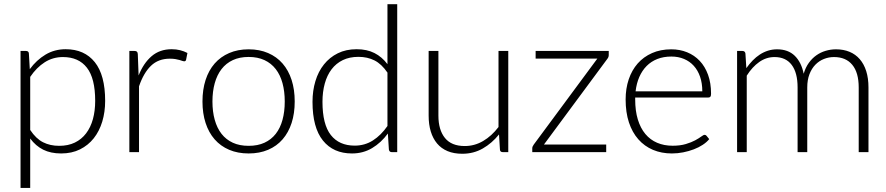

<svg xmlns="http://www.w3.org/2000/svg" viewBox="-20 -748 4358 944"><path d="M81 176V-497.5H107Q113.5 -497.5 117.5 -494.8Q121.5 -492 122 -485L126.5 -408Q159.5 -453 203.8 -479.5Q248 -506 303 -506Q395 -506 446 -442.5Q497 -379 497 -252Q497 -197.5 482.8 -150.2Q468.5 -103 441 -68.2Q413.5 -33.5 373.2 -13.5Q333 6.5 280.5 6.5Q229.5 6.5 192.5 -12Q155.5 -30.5 128.5 -67V176ZM289.5 -467.5Q240 -467.5 199.8 -441.8Q159.5 -416 128.5 -370V-109Q157 -66 191.8 -48.5Q226.5 -31 271 -31Q315 -31 348 -47Q381 -63 403.2 -92.2Q425.5 -121.5 436.8 -162.2Q448 -203 448 -252Q448 -363 407.2 -415.2Q366.5 -467.5 289.5 -467.5Z M616 0V-497.5H641Q649.5 -497.5 653.2 -494Q657 -490.5 657.5 -482L661.5 -377Q685.5 -437.5 725.5 -471.8Q765.5 -506 824 -506Q846.5 -506 865.5 -501.2Q884.5 -496.5 901.5 -487.5L895 -454.5Q893.5 -446.5 885 -446.5Q882 -446.5 876.5 -448.5Q871 -450.5 862.8 -453Q854.5 -455.5 842.5 -457.5Q830.5 -459.5 815 -459.5Q758.5 -459.5 722.2 -424.5Q686 -389.5 663.5 -323.5V0Z M1202.5 -505.5Q1256 -505.5 1298.2 -487.2Q1340.5 -469 1369.5 -435.5Q1398.5 -402 1413.8 -354.8Q1429 -307.5 1429 -249Q1429 -190.5 1413.8 -143.5Q1398.5 -96.5 1369.5 -63Q1340.5 -29.5 1298.2 -11.5Q1256 6.5 1202.5 6.5Q1149 6.5 1106.8 -11.5Q1064.5 -29.5 1035.2 -63Q1006 -96.5 990.8 -143.5Q975.5 -190.5 975.5 -249Q975.5 -307.5 990.8 -354.8Q1006 -402 1035.2 -435.5Q1064.5 -469 1106.8 -487.2Q1149 -505.5 1202.5 -505.5ZM1202.5 -31Q1247 -31 1280.2 -46.2Q1313.5 -61.5 1335.8 -90Q1358 -118.5 1369 -158.8Q1380 -199 1380 -249Q1380 -298.5 1369 -339Q1358 -379.5 1335.8 -408.2Q1313.5 -437 1280.2 -452.5Q1247 -468 1202.5 -468Q1158 -468 1124.8 -452.5Q1091.5 -437 1069.2 -408.2Q1047 -379.5 1035.8 -339Q1024.5 -298.5 1024.5 -249Q1024.5 -199 1035.8 -158.8Q1047 -118.5 1069.2 -90Q1091.5 -61.5 1124.8 -46.2Q1158 -31 1202.5 -31Z M1906.5 0Q1894 0 1892 -13L1887 -91.5Q1854 -46.5 1809.8 -20Q1765.5 6.5 1710.5 6.5Q1619 6.5 1567.8 -57Q1516.5 -120.5 1516.5 -247.5Q1516.5 -302 1530.8 -349.2Q1545 -396.5 1572.8 -431.2Q1600.5 -466 1640.8 -486Q1681 -506 1733.5 -506Q1784 -506 1821 -487.2Q1858 -468.5 1885 -432.5V-727.5H1933V0ZM1724 -32Q1773.5 -32 1813.5 -57.5Q1853.5 -83 1885 -128.5V-391Q1856 -433.5 1821.2 -451Q1786.5 -468.5 1742.5 -468.5Q1698.5 -468.5 1665.5 -452.5Q1632.5 -436.5 1610.2 -407.2Q1588 -378 1576.8 -337.2Q1565.5 -296.5 1565.5 -247.5Q1565.5 -136.5 1606.5 -84.2Q1647.5 -32 1724 -32Z M2135.5 -497.5V-179.5Q2135.5 -109.5 2167.5 -69.8Q2199.5 -30 2265 -30Q2313.5 -30 2355.5 -54.8Q2397.5 -79.5 2431 -123.5V-497.5H2479V0H2452.5Q2438.5 0 2438 -13L2433.5 -87Q2399 -44 2353.8 -18Q2308.5 8 2253 8Q2211.5 8 2180.5 -5Q2149.5 -18 2129 -42.5Q2108.5 -67 2098 -101.5Q2087.5 -136 2087.5 -179.5V-497.5Z M2973 -477.5Q2973 -467 2966 -458.5L2654.5 -37.5H2960.5V0H2597V-19Q2597 -27.5 2604.5 -37.5L2917 -460H2613.5V-497.5H2973Z M3280.5 -505.5Q3322.5 -505.5 3358.2 -491Q3394 -476.5 3420.2 -448.8Q3446.5 -421 3461.2 -380.5Q3476 -340 3476 -287.5Q3476 -276.5 3472.8 -272.5Q3469.5 -268.5 3462.5 -268.5H3103V-259Q3103 -203 3116 -160.5Q3129 -118 3153 -89.2Q3177 -60.5 3211 -46Q3245 -31.5 3287 -31.5Q3324.5 -31.5 3352 -39.8Q3379.5 -48 3398.2 -58.2Q3417 -68.5 3428 -76.8Q3439 -85 3444 -85Q3450.5 -85 3454 -80L3467 -64Q3455 -49 3435.2 -36Q3415.5 -23 3391.2 -13.8Q3367 -4.5 3339.2 1Q3311.5 6.5 3283.5 6.5Q3232.5 6.5 3190.5 -11.2Q3148.5 -29 3118.5 -63Q3088.5 -97 3072.2 -146.2Q3056 -195.5 3056 -259Q3056 -312.5 3071.2 -357.8Q3086.5 -403 3115.2 -435.8Q3144 -468.5 3185.8 -487Q3227.5 -505.5 3280.5 -505.5ZM3281 -470Q3242.5 -470 3212 -458Q3181.5 -446 3159.2 -423.5Q3137 -401 3123.2 -369.5Q3109.5 -338 3105 -299H3433Q3433 -339 3422 -370.8Q3411 -402.5 3391 -424.5Q3371 -446.5 3343 -458.2Q3315 -470 3281 -470Z M3604 0V-497.5H3630Q3643 -497.5 3645 -485L3649.5 -413Q3664 -433.5 3680.5 -450.5Q3697 -467.5 3715.8 -479.8Q3734.5 -492 3755.8 -498.8Q3777 -505.5 3800.5 -505.5Q3855 -505.5 3887.5 -473.8Q3920 -442 3931.5 -385.5Q3940.5 -416.5 3956.8 -439Q3973 -461.5 3994 -476.2Q4015 -491 4039.8 -498.2Q4064.5 -505.5 4090.5 -505.5Q4127.5 -505.5 4157 -493.2Q4186.5 -481 4207.2 -457Q4228 -433 4239 -398Q4250 -363 4250 -318V0H4202V-318Q4202 -391 4170.5 -429.2Q4139 -467.5 4080.5 -467.5Q4054.5 -467.5 4030.8 -458Q4007 -448.5 3988.8 -429.8Q3970.5 -411 3959.8 -383Q3949 -355 3949 -318V0H3901.5V-318Q3901.5 -390.5 3872.5 -429Q3843.5 -467.5 3788 -467.5Q3747.5 -467.5 3713 -443.2Q3678.5 -419 3651.5 -376V0Z"/></svg>

Font: o
Style: Regular
Weight: 300
Designer: Lukasz Dziedzic
Foundry: Lukasz Dziedzic
Version: Version 1.104; Western+Polish opensource; ttfautohint (v1.8.